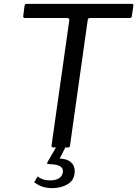

<svg xmlns="http://www.w3.org/2000/svg" viewBox="-20 -762 709 992"><path d="M107 -733Q109 -739 110.5 -740.5Q112 -742 119 -742H661Q667 -742 668.5 -739.5Q670 -737 669 -732L661 -678Q660 -673 657.5 -671Q655 -669 648 -669H447Q440 -669 437 -666.5Q434 -664 433 -657L342 -12Q341 -4 338.5 -2Q336 0 331 0H258Q250 0 247.5 -3.5Q245 -7 247 -15L338 -657Q339 -669 327 -669H110Q99 -669 100 -679ZM365 136Q360 173 326.5 191.5Q293 210 250 210Q224 210 202.5 203.5Q181 197 165 185Q162 185 159.5 182.5Q157 180 158 177L174 151Q175 148 176.5 150Q178 152 180 154Q191 161 204.5 165.5Q218 170 238 170Q268 170 285 159Q302 148 305 127Q307 107 290.5 97Q274 87 233 86Q227 86 224.5 83.5Q222 81 224 78L272 -5H320L290 54Q288 56 288 56.5Q288 57 289 57Q322 59 339.5 71Q357 83 362.5 100Q368 117 365 136Z"/></svg>

Font: Libre Franklin
Style: Italic
Weight: 400
Italic angle: -8°
Designer: Pablo Impallari, Rodrigo Fuenzalida, Nhung Nguyen
Foundry: Impallari Type
Version: Version 3.000